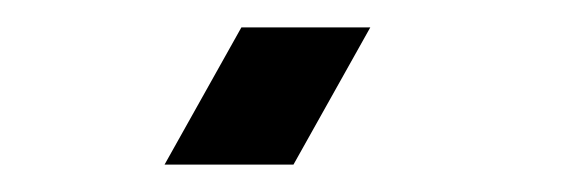

<svg xmlns="http://www.w3.org/2000/svg" viewBox="-20 -828 428 140"><path d="M100 -708H194L250 -808H156Z"/></svg>

Font: Grotesk 02 Mince
Style: Bold
Weight: 400
Designer: Frank Adebiaye, contributions by Jérémy Landes, Ariel Martín Pérez
Foundry: Velvetyne Type Foundry
Version: Version 3.000;Glyphs 3.1.2 (3150)